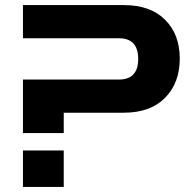

<svg xmlns="http://www.w3.org/2000/svg" viewBox="-20 -733 755 753"><path d="M70 -211V-421H446Q522 -421 522 -502Q522 -583 446 -583H70V-713H466Q570 -713 627.5 -655.5Q685 -598 685 -503Q685 -408 627.5 -349.5Q570 -291 466 -291H230V-211ZM70 0V-143H230V0Z"/></svg>

Font: Zen Dots
Style: Regular
Weight: 400
Designer: Yoshimichi Ohira
Foundry: A-1 Corp ZenFonts
Version: Version 1.000; ttfautohint (v1.8.3)